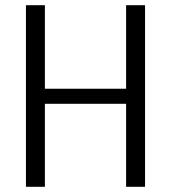

<svg xmlns="http://www.w3.org/2000/svg" viewBox="-20 -720 659 740"><path d="M80 -700H153V-346L136 -378H481L466 -346V-700H539V0H466V-354L481 -320H136L153 -354V0H80Z"/></svg>

Font: Pathway Extreme SemiCondensed Light
Style: Regular
Weight: 300
Width: 4
Version: Version 1.001;gftools[0.9.26]